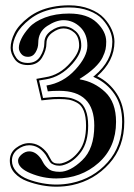

<svg xmlns="http://www.w3.org/2000/svg" viewBox="-20 -661 505 723"><path d="M219 -585Q191 -585 157.5 -563Q124 -541 124 -499Q124 -481 114 -464Q104 -447 85 -447Q69 -447 60 -458Q51 -469 51 -481Q51 -496 60.5 -515.5Q70 -535 90 -557.5Q110 -580 149.5 -595Q189 -610 240 -610Q309 -610 344.5 -576Q380 -542 380 -504Q380 -488 377.5 -475.5Q375 -463 366 -444.5Q357 -426 335.5 -405.5Q314 -385 280 -364L281 -362Q335 -353 376 -314.5Q417 -276 417 -202Q417 -106 351 -47.5Q285 11 192 11Q142 11 95 -8.5Q48 -28 48 -56Q48 -68 61.5 -79.5Q75 -91 90 -91Q114 -91 133 -65Q135 -63 140 -53.5Q145 -44 149 -39Q153 -34 160.5 -27Q168 -20 179 -17Q190 -14 205 -14Q244 -14 289.5 -57.5Q335 -101 335 -188Q335 -319 203 -319Q177 -319 160 -317L155 -339Q218 -349 263.5 -398.5Q309 -448 309 -489Q309 -533 282 -559Q255 -585 219 -585ZM219 -554Q199 -554 177 -538Q155 -522 155 -499Q155 -471 138 -443.5Q121 -416 85 -416Q51 -416 35.5 -438Q20 -460 20 -481Q20 -507 35 -537Q50 -567 88 -596Q126 -625 178 -635Q207 -641 240 -641Q283 -641 317.5 -627.5Q352 -614 371.5 -593Q391 -572 401 -549Q411 -526 411 -504Q411 -431 346 -374Q392 -351 420 -307.5Q448 -264 448 -202Q448 -108 391.5 -45Q335 18 252 36Q223 42 192 42Q166 42 138.5 37Q111 32 82.5 21.5Q54 11 35.5 -9Q17 -29 17 -56Q17 -86 40.5 -104Q64 -122 90 -122Q130 -122 159 -83Q163 -76 167.5 -67.5Q172 -59 174 -56Q176 -53 180 -50Q184 -47 189.5 -46Q195 -45 205 -45Q211 -45 222 -49Q254 -60 279 -94Q304 -128 304 -188Q304 -222 295.5 -243.5Q287 -265 270.5 -274Q254 -283 239.5 -285.5Q225 -288 203 -288Q179 -288 164 -286L136 -283L117 -364L150 -370Q205 -378 246 -426Q278 -462 278 -489Q278 -522 260 -538Q242 -554 219 -554ZM219 -562Q244 -562 265 -543.5Q286 -525 286 -489Q286 -459 253 -421Q209 -371 152 -362L127 -358L142 -292L163 -294Q177 -296 203 -296Q225 -296 241 -293Q257 -290 275 -280Q293 -270 302.5 -246.5Q312 -223 312 -188Q312 -126 285.5 -89.5Q259 -53 224 -41Q213 -37 205 -37Q192 -37 183.5 -40.5Q175 -44 172 -46.5Q169 -49 162 -61Q155 -73 152 -78Q126 -114 90 -114Q67 -114 46 -98Q25 -82 25 -56Q25 -33 42 -14.5Q59 4 85.5 14Q112 24 139.5 29Q167 34 192 34Q221 34 250 28Q331 11 385.5 -50Q440 -111 440 -202Q440 -264 411.5 -306Q383 -348 337 -369L331 -372L336 -376Q403 -432 403 -504Q403 -525 393.5 -546.5Q384 -568 366 -588Q348 -608 315 -620.5Q282 -633 240 -633Q208 -633 179 -627Q129 -617 93 -589Q57 -561 42.5 -533Q28 -505 28 -481Q28 -462 41.5 -443Q55 -424 85 -424Q116 -424 131.5 -448.5Q147 -473 147 -499Q147 -527 171.5 -544.5Q196 -562 219 -562Z"/></svg>

Font: Linux Libertine Initials O
Style: Initials
Weight: 400
Designer: Philipp H. Poll
Foundry: Philipp H. Poll
Version: Version 5.0.6